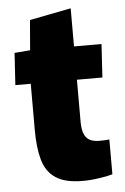

<svg xmlns="http://www.w3.org/2000/svg" viewBox="-51 -708 492 758"><g transform="rotate(-5 195.5 -329.5)"><path d="M247 12Q177 12 139.5 -13Q102 -38 88.5 -86.5Q75 -135 75 -204V-388H14L22 -515L84 -520L94 -639L258 -671V-520H367L359 -388H258V-220Q258 -180 273 -160Q288 -140 326 -140Q348 -140 365 -142V-4Q349 1 314 6.5Q279 12 247 12Z"/></g></svg>

Font: Murecho ExtraBold
Style: Regular
Weight: 800
Designer: Neil Summerour
Foundry: Positype
Version: Version 1.010; ttfautohint (v1.8.3)